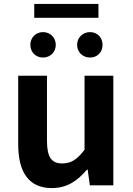

<svg xmlns="http://www.w3.org/2000/svg" viewBox="-20 -947 677 981"><path d="M245 14C322 14 376 -23 424 -80H428L439 0H559V-560H412V-182C374 -132 344 -112 298 -112C244 -112 220 -142 220 -229V-560H73V-210C73 -70 125 14 245 14ZM200 -653C237 -653 265 -681 265 -718C265 -754 237 -783 200 -783C162 -783 135 -754 135 -718C135 -681 162 -653 200 -653ZM155 -856H483V-927H155ZM440 -653C478 -653 504 -681 504 -718C504 -754 478 -783 440 -783C402 -783 374 -754 374 -718C374 -681 402 -653 440 -653Z"/></svg>

Font: Source Han Sans SC Bold
Style: Regular
Weight: 700
Designer: Ryoko NISHIZUKA (kana & ideographs); Paul D. Hunt (Latin, Greek & Cyrillic); Wenlong ZHANG (bopomofo); Sandoll Communica
Foundry: Adobe Systems Incorporated
Version: Version 1.001;PS 1.001;hotconv 1.0.78;makeotf.lib2.5.61930